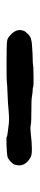

<svg xmlns="http://www.w3.org/2000/svg" viewBox="212 -503 123 587"><g transform="rotate(90 273.5 -209.5)"><path d="M313 -244Q354 -244 362.5 -242Q371 -240 387 -242Q447 -249 460 -242Q492 -225 484 -195Q483 -189 474 -180.5Q465 -172 457.5 -170.5Q450 -169 424.5 -168Q399 -167 398.5 -168.5Q398 -170 385.5 -171.5Q373 -173 366 -174Q347 -177 321 -174.5Q295 -172 265.5 -171Q236 -170 233 -169Q230 -168 171 -168Q112 -168 103.5 -170Q95 -172 87 -180Q65 -200 75 -222Q76 -225 77 -225.5Q78 -226 81.5 -230.5Q85 -235 86 -235.5Q87 -236 91 -239Q95 -242 96.5 -242Q98 -242 100.5 -243Q103 -244 106.5 -244.5Q110 -245 114 -245.5Q118 -246 129 -246.5Q140 -247 144.5 -247.5Q149 -248 162 -248Q175 -248 177 -249Q179 -250 211 -250.5Q243 -251 245.5 -249.5Q248 -248 254 -248Q260 -248 261.5 -247.5Q263 -247 269.5 -246.5Q276 -246 280 -245Q284 -244 313 -244Z"/></g></svg>

Font: Jackwrite
Style: Regular
Weight: 400
Version: Version 1.0d1e1